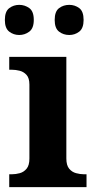

<svg xmlns="http://www.w3.org/2000/svg" viewBox="-21 -770 393 790"><path d="M17 0V-53H29Q44 -53 60.5 -57.5Q77 -62 88.5 -75.9Q100 -89.8 100 -117.7V-422Q100 -448.9 88 -462Q76 -475 59.5 -479Q43 -483 29 -483H17V-536H252V-118Q252 -90 263.5 -76Q275 -62 292 -57.5Q309 -53 323 -53H335V0ZM264 -626Q240 -626 222 -639.8Q204 -653.6 204 -687.7Q204 -723 222 -736.5Q240 -750 264 -750Q287 -750 305 -736.7Q323 -723.4 323 -688Q323 -653.7 305 -639.8Q287 -626 264 -626ZM58 -626Q35 -626 17 -639.8Q-1 -653.6 -1 -687.7Q-1 -723 17 -736.5Q35 -750 58 -750Q81 -750 99.5 -736.7Q118 -723.4 118 -688Q118 -653.7 99.5 -639.8Q81 -626 58 -626Z"/></svg>

Font: Noto Naskh Arabic UI
Style: Regular
Weight: 400
Designer: Monotype Design Team, David Williams, Mohamad Dakak and Nizar Qandah
Foundry: Monotype Imaging Inc.
Version: Version 2.014